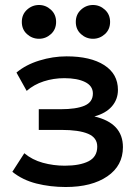

<svg xmlns="http://www.w3.org/2000/svg" viewBox="-20 -738 556 770"><path d="M243.5 12Q181.5 12 126 -2Q70.5 -16 29.5 -49L77.5 -123.5Q109 -97 151.8 -85.2Q194.5 -73.5 239.5 -73.5Q300 -73.5 335 -91.2Q370 -109 370 -150Q370 -186 333.2 -201.5Q296.5 -217 226.5 -217H135.5V-300H223.5Q285.5 -300 319 -314.2Q352.5 -328.5 352.5 -363Q352.5 -393.5 321.2 -409Q290 -424.5 238 -424.5Q195 -424.5 155.5 -411.8Q116 -399 87 -373.5L46 -447Q83.5 -478.5 137.8 -495.2Q192 -512 247 -512Q343 -512 398 -476.8Q453 -441.5 453 -377.5Q453 -339.5 428.8 -311.5Q404.5 -283.5 358.5 -271Q473 -244.5 473 -148Q473 -73.5 410.5 -30.8Q348 12 243.5 12ZM136.5 -582.5Q109 -582.5 88.2 -601.2Q67.5 -620 67.5 -650Q67.5 -680 88.2 -699Q109 -718 136.5 -718Q163.5 -718 184.2 -699Q205 -680 205 -650Q205 -620 184.2 -601.2Q163.5 -582.5 136.5 -582.5ZM353 -582.5Q325.5 -582.5 304.8 -601.2Q284 -620 284 -650Q284 -680 304.8 -699Q325.5 -718 353 -718Q380 -718 400.8 -699Q421.5 -680 421.5 -650Q421.5 -620 400.8 -601.2Q380 -582.5 353 -582.5Z"/></svg>

Font: Geologica
Style: Regular
Weight: 400
Designer: Sindre Bremnes, Frode Helland
Foundry: Monokrom Skriftforlag AS
Version: Version 1.010; ttfautohint (v1.8.4.7-5d5b);gftools[0.9.28]